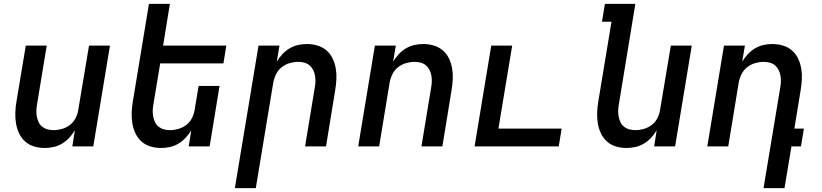

<svg xmlns="http://www.w3.org/2000/svg" viewBox="-20 -755 4240 990"><path d="M211 8Q182 8 155.5 0Q129 -8 109.5 -25.5Q90 -43 78.5 -67.5Q67 -92 62.5 -119Q58 -146 59 -174.5Q60 -203 65 -232L113 -520H221L171 -217Q168 -201 167.5 -185Q167 -169 170 -153.5Q173 -138 179.5 -124.5Q186 -111 198 -101.5Q210 -92 225 -88Q240 -84 257 -84Q278 -84 300.5 -90.5Q323 -97 341.5 -111.5Q360 -126 370.5 -147.5Q381 -169 384 -191L439 -520H547L461 0H353L366 -83Q354 -63 337.5 -45Q321 -27 300 -14.5Q279 -2 256 3Q233 8 211 8Z M811 8Q782 8 755.5 0Q729 -8 709.5 -25.5Q690 -43 678.5 -67.5Q667 -92 662.5 -119Q658 -146 659 -174.5Q660 -203 665 -232L748 -735H856L821 -520H1147L1132 -428H806L771 -217Q768 -201 767.5 -185Q767 -169 770 -153.5Q773 -138 779.5 -124.5Q786 -111 798 -101.5Q810 -92 825 -88Q840 -84 857 -84Q878 -84 900.5 -90.5Q923 -97 941.5 -111.5Q960 -126 970.5 -147.5Q981 -169 984 -191L1004 -312H1112L1061 0H953L966 -83Q954 -63 937.5 -45Q921 -27 900 -14.5Q879 -2 856 3Q833 8 811 8Z M1191 215 1313 -520H1421L1407 -437Q1419 -457 1435.5 -475Q1452 -493 1473 -505.5Q1494 -518 1517 -523Q1540 -528 1562 -528Q1591 -528 1617.5 -520Q1644 -512 1664 -494.5Q1684 -477 1695.5 -452.5Q1707 -428 1711.5 -401Q1716 -374 1714.5 -345.5Q1713 -317 1708 -288L1661 0H1553L1603 -303Q1606 -319 1606.5 -335Q1607 -351 1604 -366.5Q1601 -382 1594 -395.5Q1587 -409 1575.5 -418.5Q1564 -428 1549 -432Q1534 -436 1517 -436Q1496 -436 1473.5 -429.5Q1451 -423 1432.5 -408.5Q1414 -394 1403.5 -372.5Q1393 -351 1389 -329L1299 215Z M1827 0 1913 -520H2021L2007 -437Q2019 -457 2035.5 -475Q2052 -493 2073 -505.5Q2094 -518 2117 -523Q2140 -528 2162 -528Q2191 -528 2217.5 -520Q2244 -512 2264 -494.5Q2284 -477 2295.5 -452.5Q2307 -428 2311.5 -401Q2316 -374 2314.5 -345.5Q2313 -317 2308 -288L2261 0H2153L2203 -303Q2206 -319 2206.5 -335Q2207 -351 2204 -366.5Q2201 -382 2194 -395.5Q2187 -409 2175.5 -418.5Q2164 -428 2149 -432Q2134 -436 2117 -436Q2096 -436 2073.5 -429.5Q2051 -423 2032.5 -408.5Q2014 -394 2003.5 -372.5Q1993 -351 1989 -329L1935 0Z M2427 0 2513 -520H2621L2550 -92H2876L2861 0Z M3211 8Q3182 8 3155.5 0Q3129 -8 3109.5 -25.5Q3090 -43 3078.5 -67.5Q3067 -92 3062.5 -119Q3058 -146 3059 -174.5Q3060 -203 3065 -232L3133 -643H3084L3099 -735H3256L3171 -217Q3168 -201 3167.5 -185Q3167 -169 3170 -153.5Q3173 -138 3179.5 -124.5Q3186 -111 3198 -101.5Q3210 -92 3225 -88Q3240 -84 3257 -84Q3278 -84 3300.5 -90.5Q3323 -97 3341.5 -111.5Q3360 -126 3370.5 -147.5Q3381 -169 3384 -191L3439 -520H3547L3461 0H3353L3366 -83Q3354 -63 3337.5 -45Q3321 -27 3300 -14.5Q3279 -2 3256 3Q3233 8 3211 8Z M3917 215 4003 -303Q4006 -319 4006.5 -335Q4007 -351 4004 -366.5Q4001 -382 3994 -395.5Q3987 -409 3975.5 -418.5Q3964 -428 3949 -432Q3934 -436 3917 -436Q3896 -436 3873.5 -429.5Q3851 -423 3832.5 -408.5Q3814 -394 3803.5 -372.5Q3793 -351 3789 -329L3735 0H3627L3713 -520H3821L3807 -437Q3819 -457 3835.5 -475Q3852 -493 3873 -505.5Q3894 -518 3917 -523Q3940 -528 3962 -528Q3991 -528 4017.5 -520Q4044 -512 4064 -494.5Q4084 -477 4095.5 -452.5Q4107 -428 4111.5 -401Q4116 -374 4114.5 -345.5Q4113 -317 4108 -288L4076 -92H4125L4110 0H4061L4025 215Z"/></svg>

Font: Iosevka Semibold Extended
Style: Italic
Weight: 600
Width: 7
Italic angle: -9°
Monospace: yes
Designer: Belleve Invis
Foundry: Belleve Invis
Version: Version 32.5.0; ttfautohint (v1.8.4)